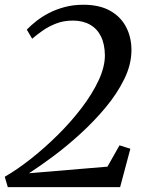

<svg xmlns="http://www.w3.org/2000/svg" viewBox="-24 -768 604 788"><path d="M8 0 -4.5 -42.5Q47.5 -72.5 104 -117.2Q160.5 -162 214.2 -215.2Q268 -268.5 311.5 -325.8Q355 -383 380.8 -438.2Q406.5 -493.5 406.5 -541Q406 -587 390.2 -618.8Q374.5 -650.5 345 -667Q315.5 -683.5 275 -683.5Q237.5 -683.5 206.5 -671.5Q175.5 -659.5 151 -642.2Q126.5 -625 108 -609L86 -646.5Q102.5 -663.5 125.2 -681.5Q148 -699.5 177 -714.5Q206 -729.5 241.2 -739Q276.5 -748.5 318 -748.5Q384 -748.5 427.8 -724Q471.5 -699.5 493.5 -657.2Q515.5 -615 515.5 -562.5Q515.5 -503.5 486.2 -443.8Q457 -384 409.5 -327Q362 -270 305.8 -218.8Q249.5 -167.5 194 -126.2Q138.5 -85 95 -57L417 -84L466.5 -171.5L511 -157.5L469 0Z"/></svg>

Font: Merriweather 48pt
Style: Italic
Weight: 400
Italic angle: -7.8°
Version: Version 2.101